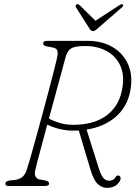

<svg xmlns="http://www.w3.org/2000/svg" viewBox="-20 -897 673 926"><path d="M559 -26Q551 -10 535.2 -0.5Q519.5 9 495.5 9Q473 9 452.8 -8.2Q432.5 -25.5 416.5 -78.5L360 -267.5Q351.5 -267 343 -267Q304 -266 269.8 -274.2Q235.5 -282.5 208 -296Q194 -244.5 181.8 -198.8Q169.5 -153 161 -120.5Q152.5 -88 150 -76Q145.5 -56.5 151.8 -45.5Q158 -34.5 169 -32L197 -27Q217 -22.5 217 -12Q217 0 196 0H20Q6 0 6 -11Q6 -24.5 30 -27L51 -29Q72 -31.5 86.5 -42.5Q101 -53.5 109 -78Q114 -92 125.8 -133.2Q137.5 -174.5 153.2 -231.5Q169 -288.5 186 -351Q203 -413.5 218 -471Q233 -528.5 243.8 -570.8Q254.5 -613 257 -628Q260 -646 255.2 -655.5Q250.5 -665 234 -668L206 -673Q195 -675.5 191.5 -679.2Q188 -683 188 -688Q188 -700 208 -700H403Q472.5 -700 524 -669.5Q575.5 -639 599 -583.8Q622.5 -528.5 607.5 -454.5Q592.5 -380 537 -332.5Q481.5 -285 397.5 -272L456.5 -85.5Q469 -46.5 480.8 -36Q492.5 -25.5 506 -25.5Q527 -25.5 536.5 -41.5Q544 -55 555.5 -49Q560 -47 561.5 -40Q563 -33 559 -26ZM297 -624Q293 -607.5 280.2 -561.2Q267.5 -515 250.5 -452.5Q233.5 -390 216 -325.5Q236 -314 266.2 -304.5Q296.5 -295 333 -295Q429.5 -295 489.8 -337.2Q550 -379.5 567 -456.5Q582.5 -525.5 562.8 -574.2Q543 -623 497.5 -649Q452 -675 390 -675Q340.5 -675 322.5 -663Q304.5 -651 297 -624ZM449.5 -758.5Q436.5 -747 428.5 -747Q419.5 -747 412 -758.5L346.5 -861.5Q341.5 -870.5 349.5 -875.5Q356 -879 363 -873L440.5 -797L557.5 -873Q567.5 -879 572 -875.5Q578 -870.5 568 -861.5Z"/></svg>

Font: Fraunces 9pt S100 Thin
Style: Italic
Weight: 100
Italic angle: -16°
Version: Version 1.000; ttfautohint (v1.8.3)